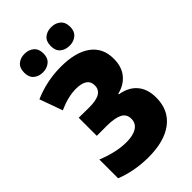

<svg xmlns="http://www.w3.org/2000/svg" viewBox="-277 -1020 1119 1119"><g transform="rotate(-45 282.5 -460.0)"><path d="M247 9Q189 9 134 -1.5Q79 -12 35 -30V-185Q77 -167 125.5 -155.5Q174 -144 218 -144Q273 -144 304 -163.5Q335 -183 335 -221Q335 -259 303.5 -275.5Q272 -292 209 -293H122V-442L208 -441Q267 -441 294.5 -458Q322 -475 322 -509Q322 -573 229 -573Q165 -573 87 -538L36 -680Q142 -726 258 -726Q380 -726 445.5 -677.5Q511 -629 510 -539Q510 -475 476.5 -433.5Q443 -392 384 -378V-373Q452 -362 488.5 -319Q525 -276 525 -206Q525 -103 452 -47Q379 9 247 9ZM83 -852Q83 -891 105.5 -910Q128 -929 162 -929Q196 -929 219 -909.5Q242 -890 242 -852Q242 -815 219 -795.5Q196 -776 162 -776Q128 -776 105.5 -795Q83 -814 83 -852ZM302 -852Q302 -891 324.5 -910Q347 -929 382 -929Q416 -929 439 -909.5Q462 -890 462 -852Q462 -815 439 -795.5Q416 -776 382 -776Q347 -776 324.5 -795Q302 -814 302 -852Z"/></g></svg>

Font: Noto Sans SemiCondensed Black
Style: Regular
Weight: 900
Width: 4
Designer: Monotype Design Team
Foundry: Monotype Imaging Inc.
Version: Version 2.013; ttfautohint (v1.8.4.7-5d5b)